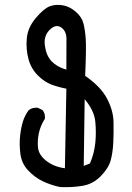

<svg xmlns="http://www.w3.org/2000/svg" viewBox="-20 -759 540 787"><path d="M226.6 7.8Q189.5 0 156.2 -15.6Q123 -31.2 95.7 -60.1Q68.4 -88.9 63.5 -128.9Q58.6 -168.9 62.5 -203.1Q66.4 -237.3 74.2 -261.7Q82 -286.1 97.7 -307.6Q113.3 -319.3 134.8 -317.4L154.3 -307.6Q166 -293.9 164.1 -272.5Q146.5 -245.1 139.6 -214.8Q132.8 -184.6 135.7 -154.3Q138.7 -124 169.9 -99.6Q201.2 -75.2 246.1 -69.3L252 -395.5Q220.7 -401.4 191.4 -412.1Q162.1 -422.9 134.8 -450.2Q107.4 -477.5 96.7 -517.1Q85.9 -556.6 89.8 -601.6Q93.8 -646.5 127 -685.5Q160.2 -724.6 184.6 -733.4Q209 -742.2 237.3 -737.3Q265.6 -732.4 290.5 -710.9Q315.4 -689.5 322.3 -662.1Q329.1 -634.8 331.5 -598.1Q334 -561.5 329.1 -448.2Q393.6 -403.3 418.9 -354.5Q444.3 -305.7 445.3 -259.8Q446.3 -213.9 444.3 -173.8Q442.4 -133.8 433.6 -101.6Q424.8 -69.3 392.6 -36.6Q360.4 -3.9 316.9 2.9Q273.4 9.8 226.6 7.8ZM348.6 -88.9Q366.2 -129.9 370.6 -172.9Q375 -215.8 370.6 -260.7Q366.2 -305.7 327.1 -352.5L323.2 -79.1ZM252 -473.6Q252.9 -567.4 252.4 -600.1Q252 -632.8 230 -647Q208 -661.1 183.1 -636.2Q158.2 -611.3 164.1 -570.8Q169.9 -530.3 191.9 -507.3Q213.9 -484.4 252 -473.6Z"/></svg>

Font: JasonHandwriting4
Style: Regular
Weight: 400
Version: Version 1.01.21